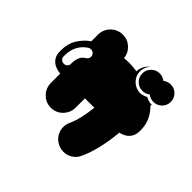

<svg xmlns="http://www.w3.org/2000/svg" viewBox="-207 -954 1415 1415"><g transform="rotate(45 500.0 -246.5)"><path d="M830 -697Q868 -697 894.5 -670.5Q921 -644 921 -606Q921 -568 894.5 -541.5Q868 -515 830 -515Q814 -515 799 -520.5Q784 -526 773 -535Q761 -526 746.5 -520.5Q732 -515 715 -515Q678 -515 651 -541.5Q624 -568 624 -606Q624 -644 651 -670.5Q678 -697 715 -697Q732 -697 746.5 -691.5Q761 -686 773 -677Q784 -686 799 -691.5Q814 -697 830 -697ZM835 -480Q835 -480 835 -479.5Q835 -479 835 -479Q869 -447 890.5 -402Q912 -357 912 -296Q912 -256 897 -232.5Q882 -209 862.5 -197Q843 -185 828 -181.5Q813 -178 813 -178Q796 11 738 138Q724 170 696 190Q668 210 634 213.5Q600 217 567 202Q534 187 514.5 159Q495 131 491.5 97.5Q488 64 503 31Q522 -10 534 -62Q546 -114 553 -177Q553 -177 532.5 -177Q512 -177 495 -177Q484 -177 469.5 -177Q455 -177 455 -177V-80Q455 -44 437.5 -14.5Q420 15 391 32.5Q362 50 326 50Q290 50 261 32.5Q232 15 214.5 -14.5Q197 -44 197 -80V-177Q197 -177 179 -179.5Q161 -182 138 -192.5Q115 -203 97 -227.5Q79 -252 79 -296Q79 -372 111 -423.5Q143 -475 191 -508V-578Q191 -614 208.5 -643Q226 -672 255.5 -689.5Q285 -707 321 -707Q371 -707 407.5 -673.5Q444 -640 449 -590Q449 -590 465.5 -591.5Q482 -593 495 -593Q513 -593 533.5 -591.5Q554 -590 568 -588Q582 -586 582 -586V-588Q584 -617 597 -641.5Q610 -666 632 -683Q618 -668 609.5 -648Q601 -628 601 -606Q601 -574 616.5 -548.5Q632 -523 658 -507.5Q684 -492 715 -492Q731 -492 745.5 -497Q760 -502 773 -509Q786 -502 800 -497Q814 -492 830 -492Q834 -492 836 -493ZM252 -393Q266 -402 269.5 -417.5Q273 -433 264 -447Q256 -460 240 -463.5Q224 -467 211 -459Q175 -436 156.5 -406.5Q138 -377 131.5 -349Q125 -321 125 -302.5Q125 -284 125 -282Q126 -266 138.5 -256Q151 -246 167 -247Q184 -248 194 -260.5Q204 -273 202 -289Q202 -290 203 -309Q204 -328 214 -352Q224 -376 252 -393Z"/></g></svg>

Font: Nikukyu
Style: Regular
Weight: 400
Version: Version 1.00